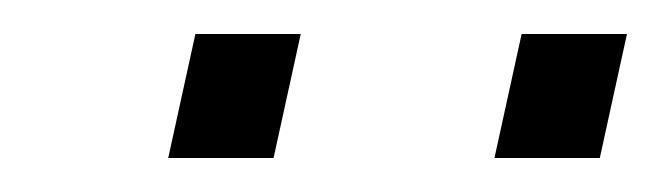

<svg xmlns="http://www.w3.org/2000/svg" viewBox="-20 -720 389 113"><path d="M79 -627 95 -700H157L141 -627ZM271 -627 287 -700H349L333 -627Z"/></svg>

Font: Saira Semi Condensed Light
Style: Italic
Weight: 300
Width: 4
Italic angle: -12°
Designer: Hector Gatti with collaboration of the Omnibus-Type team
Foundry: Omnibus-Type
Version: Version 1.001; ttfautohint (v1.8)